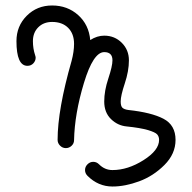

<svg xmlns="http://www.w3.org/2000/svg" viewBox="-20 -680 700 700"><path d="M341 -81Q362 -60 390 -60Q446 -60 503 -96Q560 -132 560 -170Q560 -182 553 -190Q546 -198 518.5 -206Q491 -214 442 -219Q409 -222 384.5 -246Q360 -270 360 -310Q360 -349 375 -394Q390 -439 390 -460Q390 -490 360 -490Q320 -490 286 -377.5Q252 -265 250 -169Q250 -157 241 -148.5Q232 -140 220 -140Q208 -140 199 -149Q190 -158 190 -170Q190 -280 241 -458Q250 -492 250 -520Q250 -557 228.5 -578.5Q207 -600 170 -600Q139 -600 119.5 -580.5Q100 -561 100 -530Q100 -503 108 -479Q110 -473 110 -470Q110 -458 101.5 -449Q93 -440 80 -440Q40 -440 40 -530Q40 -585 77.5 -622.5Q115 -660 170 -660Q226 -660 265 -625Q304 -590 309 -534Q334 -550 360 -550Q398 -550 424 -524Q450 -498 450 -460Q450 -421 435 -376Q420 -331 420 -310Q420 -293 426.5 -287Q433 -281 448 -279Q532 -270 576 -247Q620 -224 620 -170Q620 -119 579.5 -78.5Q539 -38 487.5 -19Q436 0 390 0Q338 0 299 -39Q290 -48 290 -60Q290 -72 299 -81Q308 -90 320 -90Q332 -90 341 -81Z"/></svg>

Font: Pecita
Style: Book
Weight: 400
Width: 7
Version: Version 4.3